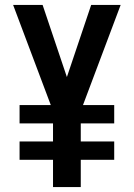

<svg xmlns="http://www.w3.org/2000/svg" viewBox="-20 -755 540 775"><path d="M194 0V-110H59V-184H194V-257H59V-331H185L33 -735H152L250 -444L348 -735H467L315 -331H441V-257H306V-184H441V-110H306V0Z"/></svg>

Font: Iosevka
Style: Bold
Weight: 700
Monospace: yes
Designer: Belleve Invis
Foundry: Belleve Invis
Version: Version 32.5.0; ttfautohint (v1.8.4)